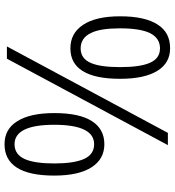

<svg xmlns="http://www.w3.org/2000/svg" viewBox="18 -774 759 834"><g transform="rotate(-90 397.0 -357.5)"><path d="M122.1 -627.9C135.3 -658.2 157.2 -673.3 187 -673.3C243.2 -673.3 271.5 -615.7 271.5 -501C271.5 -385.3 243.2 -327.6 187 -327.6C157.2 -327.6 135.3 -342.8 122.1 -373.5C109.9 -402.3 103.5 -444.8 103.5 -501C103.5 -557.1 109.9 -599.6 122.1 -627.9ZM286.6 -662.1C263.7 -698.7 230.5 -716.8 187 -716.8C142.1 -716.8 108.9 -699.2 85.9 -664.1C62.5 -627.9 50.8 -574.2 50.8 -501C50.8 -429.7 63 -375.5 87.4 -337.9C111.3 -301.3 144.5 -283.2 187 -283.2C231 -283.2 264.2 -301.3 287.1 -336.9C310.5 -373 322.3 -427.2 322.3 -501C322.3 -570.8 310.5 -624.5 286.6 -662.1ZM540 -341.8C552.7 -371.6 573.7 -386.2 603.5 -386.2C632.8 -386.2 656.2 -371.1 669.9 -341.8C684.1 -314 690.4 -271.5 690.4 -214.8C690.4 -157.7 683.6 -114.7 670.4 -86.4C655.8 -56.6 633.3 -41.5 603.5 -41.5C573.7 -41.5 552.7 -56.6 540 -86.9C527.8 -115.7 522 -158.2 522 -214.8C522 -271.5 527.8 -314 540 -341.8ZM705.1 -376.5C680.2 -413.1 647 -430.7 603.5 -430.7C560.1 -430.7 527.3 -413.1 505.4 -377.9C482.4 -341.8 471.2 -287.6 471.2 -214.8C471.2 -143.1 482.9 -89.8 506.3 -52.2C528.8 -15.6 562 2.4 603.5 2.4C648.9 2.4 683.1 -14.6 706.5 -51.3C730.5 -87.9 742.7 -142.1 742.7 -214.8C742.7 -285.6 730 -339.8 705.1 -376.5ZM183.1 -7.3H236.3L611.8 -706.5H558.6Z"/></g></svg>

Font: Sahel Light
Style: Regular
Weight: 300
Foundry: Saber Rastikerdar (saber.rastikerdar@gmail.com)
Version: Version 3.4.0